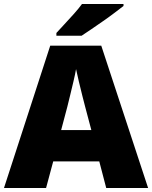

<svg xmlns="http://www.w3.org/2000/svg" viewBox="-20 -947 766 967"><path d="M515 0 480 -134H248L212 0H0L233 -717H490L726 0ZM409 -409Q404 -428 395 -463.5Q386 -499 377 -537Q368 -575 363 -599Q359 -575 350.5 -539Q342 -503 333.5 -468Q325 -433 319 -409L288 -292H440ZM602 -917Q584 -903 557 -882.5Q530 -862 499 -840.5Q468 -819 439.5 -799.5Q411 -780 391 -767H264V-781Q281 -800 305 -825.5Q329 -851 353 -878Q377 -905 393 -927H602Z"/></svg>

Font: Noto Sans Lao Black
Style: Regular
Weight: 900
Designer: Monotype Design Team
Foundry: Monotype Imaging Inc.
Version: Version 2.003; ttfautohint (v1.8.4.7-5d5b)